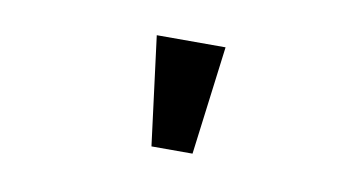

<svg xmlns="http://www.w3.org/2000/svg" viewBox="-35 -887 617 326"><g transform="rotate(10 273.0 -724.0)"><path d="M332.5 -818.4 308.6 -630.9H237.8L213.9 -818.4Z"/></g></svg>

Font: IranNastaliq
Style: Regular
Weight: 400
Designer: Hossein Zahedi
Version: Version 1.5